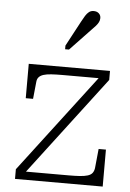

<svg xmlns="http://www.w3.org/2000/svg" viewBox="-56 -848 602 890"><g transform="rotate(5 245.0 -403.5)"><path d="M85 -24 68 -38H294Q324 -38 346 -39.5Q368 -41 382.5 -45.5Q397 -50 404 -59Q411 -68 413 -82L422 -172H456V0H48V-45L401 -509L417 -499H226Q195 -499 173 -497.5Q151 -496 137 -491.5Q123 -487 115.5 -478.5Q108 -470 107 -456L99 -377H65V-537H443V-495ZM289 -752Q298 -769 305.5 -781Q313 -793 322 -800Q331 -807 344 -807Q359 -807 368 -798.5Q377 -790 377 -777Q377 -767 372.5 -758Q368 -749 360 -740Q352 -731 342 -721L245 -619H227V-636Z"/></g></svg>

Font: Roboto Serif Thin
Style: Regular
Weight: 250
Designer: Greg Gazdowicz
Foundry: Commercial Type
Version: Version 1.004